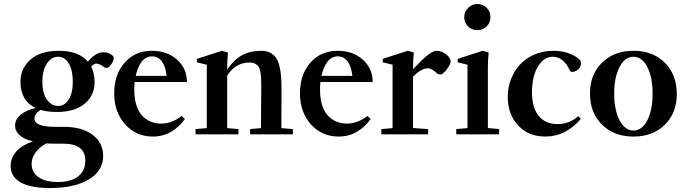

<svg xmlns="http://www.w3.org/2000/svg" viewBox="-20 -683 3487 976"><path d="M268.1 -113.8Q222.7 -113.8 186.5 -124.5Q155.3 -104.5 155.3 -81.1Q155.3 -59.1 181.6 -48.6Q208 -38.1 265.1 -38.1H307.1Q397 -38.1 450.7 2.2Q504.4 42.5 504.4 109.4Q504.4 185.1 431.6 229Q358.9 272.9 232.9 272.9Q136.2 272.9 85.2 244.4Q34.2 215.8 34.2 161.1Q34.2 118.7 63.7 86.2Q93.3 53.7 147.5 35.6Q102.5 24.9 79.6 4.2Q56.6 -16.6 56.6 -44.9Q56.6 -76.2 85.2 -99.9Q113.8 -123.5 161.1 -133.8Q84 -170.9 84 -267.6Q84 -335 134.8 -379.9Q185.5 -424.8 278.3 -424.8Q380.4 -424.8 426.8 -369.6Q466.8 -417.5 505.9 -417.5Q527.8 -417.5 546.4 -405.3Q558.1 -397.5 558.1 -386.7Q558.1 -375 545.7 -356.4Q533.2 -337.9 522 -337.9Q511.2 -337.9 503.4 -345.7Q498.5 -350.6 487.3 -355.2Q476.1 -359.9 468.8 -359.9Q457 -359.9 443.8 -344.2Q460.9 -309.1 460.9 -266.1Q460.9 -198.7 411.1 -156.2Q361.3 -113.8 268.1 -113.8ZM275.4 -144.5Q308.6 -144.5 329.3 -177Q350.1 -209.5 350.1 -267.1Q350.1 -326.2 329.6 -360.4Q309.1 -394.5 275.4 -394.5Q241.2 -394.5 218.3 -359.9Q195.3 -325.2 195.3 -267.1Q195.3 -210 218.3 -177.2Q241.2 -144.5 275.4 -144.5ZM140.6 149.4Q140.6 193.4 176 217.8Q211.4 242.2 273.9 242.2Q339.8 242.2 376.7 214.1Q413.6 186 413.6 133.3Q413.6 47.4 302.2 47.4H261.2Q237.3 47.4 215.3 45.9Q179.7 65.4 160.2 92.8Q140.6 120.1 140.6 149.4Z M757.3 11.2Q671.9 11.2 616.2 -50.8Q560.5 -112.8 560.5 -208.5Q560.5 -304.7 613.8 -364.7Q667 -424.8 752.4 -424.8Q829.6 -424.8 879.9 -379.9Q930.2 -335 930.2 -266.1H664.6Q662.6 -248 662.6 -226.1Q662.6 -181.2 673.6 -147.2Q684.6 -113.3 704.1 -93.5Q723.6 -73.7 747.6 -64.2Q771.5 -54.7 799.8 -54.7Q853 -54.7 903.3 -93.3L919.9 -78.1Q891.1 -37.1 849.6 -12.9Q808.1 11.2 757.3 11.2ZM753.4 -396.5Q720.7 -396.5 700 -368.9Q679.2 -341.3 669.9 -297.4H826.7Q821.8 -345.7 802.5 -371.1Q783.2 -396.5 753.4 -396.5Z M974.1 0V-26.9L1031.2 -31.7V-354L981 -366.2V-383.8L1108.4 -424.8L1138.7 -416Q1134.8 -377 1134.8 -334.5V-329.1Q1168 -378.9 1209.7 -401.9Q1251.5 -424.8 1308.1 -424.8Q1334 -424.8 1352.3 -415.5Q1370.6 -406.2 1382.1 -390.4Q1393.6 -374.5 1400.1 -348.4Q1406.7 -322.3 1408.9 -293.2Q1411.1 -264.2 1411.1 -223.1Q1411.1 -94.7 1410.2 -31.7L1468.8 -26.9V0H1251.5V-26.9L1306.6 -31.7Q1308.1 -239.7 1308.1 -244.6Q1308.1 -271 1307.1 -287.4Q1306.2 -303.7 1303 -320.1Q1299.8 -336.4 1293.5 -345.2Q1287.1 -354 1276.1 -359.6Q1265.1 -365.2 1249 -365.2Q1176.3 -365.2 1134.8 -298.3V-31.7L1191.9 -26.9V0Z M1701.7 11.2Q1616.2 11.2 1560.5 -50.8Q1504.9 -112.8 1504.9 -208.5Q1504.9 -304.7 1558.1 -364.7Q1611.3 -424.8 1696.8 -424.8Q1773.9 -424.8 1824.2 -379.9Q1874.5 -335 1874.5 -266.1H1608.9Q1606.9 -248 1606.9 -226.1Q1606.9 -181.2 1617.9 -147.2Q1628.9 -113.3 1648.4 -93.5Q1668 -73.7 1691.9 -64.2Q1715.8 -54.7 1744.1 -54.7Q1797.4 -54.7 1847.7 -93.3L1864.3 -78.1Q1835.4 -37.1 1793.9 -12.9Q1752.4 11.2 1701.7 11.2ZM1697.8 -396.5Q1665 -396.5 1644.3 -368.9Q1623.5 -341.3 1614.3 -297.4H1771Q1766.1 -345.7 1746.8 -371.1Q1727.5 -396.5 1697.8 -396.5Z M1918.5 0V-26.9L1975.6 -31.7V-354L1925.8 -366.2V-383.8L2052.7 -424.8L2083.5 -416Q2079.6 -377 2079.6 -334.5V-331.1Q2134.8 -390.1 2163.6 -410.2Q2185.1 -424.8 2201.2 -424.8Q2223.1 -424.8 2246.8 -407.5Q2270.5 -390.1 2270.5 -371.6Q2270.5 -356.4 2251 -330.3Q2231.4 -304.2 2217.3 -304.2Q2207.5 -304.2 2195.8 -314.9Q2173.3 -335.9 2154.8 -335.9Q2121.1 -335.9 2079.6 -293V-32.2L2156.2 -26.9V0Z M2406.2 -529.8Q2378.4 -529.8 2359.1 -548.8Q2339.8 -567.9 2339.8 -596.2Q2339.8 -623 2359.4 -642.8Q2378.9 -662.6 2406.2 -662.6Q2434.6 -662.6 2453.9 -643.6Q2473.1 -624.5 2473.1 -596.2Q2473.1 -567.9 2453.9 -548.8Q2434.6 -529.8 2406.2 -529.8ZM2299.3 0V-26.9L2356.4 -31.7V-354L2306.6 -366.2V-383.8L2433.6 -424.8L2463.9 -416Q2460 -377 2460 -334.5V-32.2L2517.1 -26.9V0Z M2752.4 11.2Q2666 11.2 2613.5 -45.9Q2561 -103 2561 -191.4Q2561 -236.8 2576.9 -278.8Q2592.8 -320.8 2621.8 -353.3Q2650.9 -385.7 2695.6 -405.3Q2740.2 -424.8 2793.9 -424.8Q2839.8 -424.8 2876.2 -410.2Q2912.6 -395.5 2929.7 -376Q2933.1 -371.1 2933.1 -360.4Q2933.1 -341.8 2918.5 -329.6Q2903.8 -317.4 2889.2 -317.4Q2880.4 -317.4 2877 -324.7Q2863.8 -354.5 2841.8 -374.5Q2819.8 -394.5 2789.6 -394.5Q2756.8 -394.5 2732.2 -368.2Q2707.5 -341.8 2695.8 -302Q2684.1 -262.2 2684.1 -215.8Q2684.1 -136.7 2717.8 -94.5Q2751.5 -52.2 2814.5 -52.2Q2874.5 -52.2 2919.4 -92.8L2932.6 -78.6Q2855 11.2 2752.4 11.2Z M3420.4 -205.6Q3420.4 -108.9 3359.6 -48.8Q3298.8 11.2 3200.2 11.2Q3101.6 11.2 3040.3 -49.3Q2979 -109.9 2979 -207Q2979 -304.2 3040.3 -364.5Q3101.6 -424.8 3200.2 -424.8Q3298.8 -424.8 3359.6 -364Q3420.4 -303.2 3420.4 -205.6ZM3129.4 -71.5Q3156.7 -19.5 3200.2 -19.5Q3243.7 -19.5 3270.5 -71.5Q3297.4 -123.5 3297.4 -207Q3297.4 -290.5 3270.5 -342.5Q3243.7 -394.5 3200.2 -394.5Q3156.7 -394.5 3129.4 -342.5Q3102.1 -290.5 3102.1 -207Q3102.1 -123.5 3129.4 -71.5Z"/></svg>

Font: Elstob 18pt SemiBold
Style: Regular
Weight: 600
Designer: Peter S. Baker
Version: Version 1.015